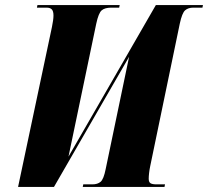

<svg xmlns="http://www.w3.org/2000/svg" viewBox="-20 -734 817 754"><path d="M184 -628Q190 -657 190 -673Q190 -690 183.5 -697Q177 -704 163 -704H125L127 -714H450L448 -704H417Q392 -704 379.5 -693.5Q367 -683 358 -641L249 -119L592 -714H777L775 -704H739Q719 -704 707 -693.5Q695 -683 686 -641L570 -82Q567 -68 565.5 -54.5Q564 -41 564 -32Q564 -19 571 -14.5Q578 -10 594 -10H628L626 0H305L307 -10H343Q363 -10 375 -20Q387 -30 395 -70L487 -511L192 0H51Z"/></svg>

Font: Noto Serif Display ExtraCondensed Black
Style: Italic
Weight: 900
Width: 2
Italic angle: -12°
Designer: Monotype Design Team
Foundry: Monotype Imaging Inc.
Version: Version 2.009